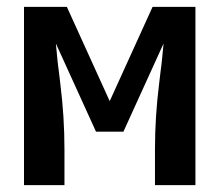

<svg xmlns="http://www.w3.org/2000/svg" viewBox="-20 -540 640 560"><path d="M50 0V-520H175L300 -245L425 -520H550V0H432V-104Q432 -152 435 -199.5Q438 -247 444 -295L448 -329Q451 -350 453 -371Q455 -392 457 -413L340 -156H260L143 -413Q145 -392 147 -371Q149 -350 152 -329L156 -295Q162 -247 165 -199.5Q168 -152 168 -104V0Z"/></svg>

Font: Iosevka SS04 Extended
Style: Bold
Weight: 700
Width: 7
Monospace: yes
Designer: Belleve Invis
Foundry: Belleve Invis
Version: Version 19.0.0; ttfautohint (v1.8.4)